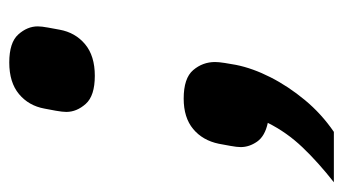

<svg xmlns="http://www.w3.org/2000/svg" viewBox="-216 -396 723 404"><g transform="rotate(-90 145.0 -194.5)"><path d="M139 -169Q182 -169 199 -149Q216 -129 216 -103Q216 -95 214 -82.5Q212 -70 210 -59Q203 -24 184 13.5Q165 51 136 86Q107 121 69 147H-37Q5 114 36.5 81Q68 48 88 8Q60 2 48.5 -14.5Q37 -31 37 -49Q37 -57 39.5 -70.5Q42 -84 44 -95Q51 -129 75 -149Q99 -169 139 -169ZM187 -356Q145 -356 128 -375Q111 -394 111 -416Q111 -424 113.5 -438Q116 -452 118 -462Q124 -495 148.5 -515.5Q173 -536 215 -536Q257 -536 274 -517Q291 -498 291 -476Q291 -468 288.5 -454.5Q286 -441 284 -430Q278 -397 253.5 -376.5Q229 -356 187 -356Z"/></g></svg>

Font: IBM Plex Sans Var
Style: Italic
Weight: 400
Italic angle: -11.31°
Designer: Mike Abbink, Paul van der Laan, Pieter van Rosmalen
Foundry: Bold Monday
Version: Version 1.001